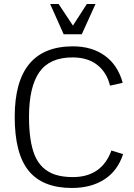

<svg xmlns="http://www.w3.org/2000/svg" viewBox="-20 -922 666 953"><path d="M386 -752H296L229 -902H271L342 -795L411 -902H454ZM589 -511 526 -497Q510 -563 462.5 -600Q415 -637 340 -637Q226 -637 175 -563.5Q124 -490 124 -342Q124 -221 152 -152Q182 -79 254 -55Q292 -43 341 -43Q485 -43 533 -175L591 -157Q564 -74 498 -31.5Q432 11 337 11Q192 11 122.5 -74Q53 -159 53 -342Q53 -692 342 -692Q436 -692 500.5 -645.5Q565 -599 589 -511Z"/></svg>

Font: Pavanam
Style: Regular
Weight: 400
Designer: Tharique Azeez
Foundry: Tharique Azeez
Version: Version 1.86; ttfautohint (v1.3) -l 8 -r 50 -G 200 -x 14 -D 